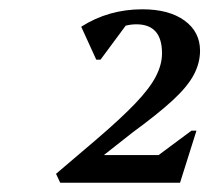

<svg xmlns="http://www.w3.org/2000/svg" viewBox="-20 -797 450 413"><path d="M109.5 -404 100.5 -423.1 186.5 -496.3Q240.3 -542.3 271.3 -574.8Q302.3 -607.3 315.4 -632.8Q328.5 -658.3 328.5 -682.3Q328.5 -744.7 273.4 -744.7Q229.2 -744.7 190.4 -702.9L214.4 -759H263.1L196.2 -668.6H187.1L154.7 -739.5Q213.4 -777 286.3 -777Q343.6 -777 376.9 -752.8Q410.3 -728.5 410.3 -687.9Q410.3 -661.5 396.8 -636Q383.3 -610.6 351.7 -581.4Q320 -552.2 265.1 -512L171.4 -438.2L166.5 -463.5H321.2L391.8 -515.9H402.6L367.3 -404Z"/></svg>

Font: Platypi Light
Style: Italic
Weight: 300
Italic angle: -13°
Designer: David Sargent
Foundry: Bolt Cutter Type
Version: Version 1.200